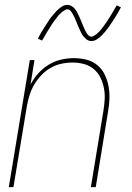

<svg xmlns="http://www.w3.org/2000/svg" viewBox="-20 -766 540 786"><path d="M16 0 102 -520H121L105 -420Q118 -445 137 -466Q156 -487 180 -501.5Q204 -516 230.5 -522Q257 -528 283 -528Q309 -528 334.5 -521.5Q360 -515 379 -499Q398 -483 409 -460Q420 -437 424.5 -412Q429 -387 428 -360.5Q427 -334 422 -307L372 0H352L403 -310Q407 -334 408.5 -358Q410 -382 405.5 -405Q401 -428 391 -448.5Q381 -469 363.5 -483.5Q346 -498 323.5 -504Q301 -510 277 -510Q254 -510 231 -505Q208 -500 187 -488Q166 -476 149 -458Q132 -440 120 -419.5Q108 -399 101 -376.5Q94 -354 90 -331L35 0ZM354 -598Q347 -598 341.5 -600.5Q336 -603 331.5 -607Q327 -611 323 -615.5Q319 -620 316 -625Q313 -630 310.5 -635.5Q308 -641 305.5 -646.5Q303 -652 300.5 -657.5Q298 -663 295.5 -669.5Q293 -676 290.5 -682Q288 -688 285.5 -693.5Q283 -699 280.5 -703.5Q278 -708 274.5 -714Q271 -720 266.5 -724Q262 -728 256 -728Q251 -728 249 -726.5Q247 -725 243 -723Q239 -721 234 -717Q229 -713 223.5 -707Q218 -701 216 -698.5Q214 -696 211.5 -692.5Q209 -689 206.5 -686Q204 -683 201.5 -679.5Q199 -676 196 -672Q193 -668 190.5 -663.5Q188 -659 185 -654.5Q182 -650 179 -645Q176 -640 172.5 -634.5Q169 -629 166 -623.5Q163 -618 159.5 -612Q156 -606 152 -600L135 -608Q141 -620 147 -630Q153 -640 158.5 -649Q164 -658 169.5 -666Q175 -674 179.5 -681.5Q184 -689 189 -695Q194 -701 198.5 -706.5Q203 -712 210.5 -720Q218 -728 226 -734Q234 -740 240.5 -743Q247 -746 256 -746Q262 -746 268 -743.5Q274 -741 278.5 -737.5Q283 -734 287 -729Q291 -724 294 -719Q297 -714 299.5 -708.5Q302 -703 304.5 -697.5Q307 -692 309.5 -686.5Q312 -681 314.5 -674.5Q317 -668 319.5 -662Q322 -656 324.5 -650.5Q327 -645 329 -640.5Q331 -636 335 -630Q339 -624 343.5 -620Q348 -616 354 -616Q359 -616 361 -617.5Q363 -619 367 -621Q371 -623 376 -627Q381 -631 386.5 -637Q392 -643 394 -645.5Q396 -648 398.5 -651.5Q401 -655 403.5 -658Q406 -661 408.5 -665Q411 -669 414 -672.5Q417 -676 419.5 -680.5Q422 -685 425 -689.5Q428 -694 431 -699Q434 -704 437.5 -709.5Q441 -715 444 -720.5Q447 -726 450.5 -732Q454 -738 458 -744L475 -736Q469 -724 463 -714Q457 -704 451.5 -695Q446 -686 440.5 -678Q435 -670 430 -662.5Q425 -655 420.5 -649Q416 -643 411.5 -637.5Q407 -632 399.5 -624Q392 -616 384 -610Q376 -604 369.5 -601Q363 -598 354 -598Z"/></svg>

Font: Iosevka SS04 Thin Oblique
Style: Regular
Weight: 100
Italic angle: -9°
Monospace: yes
Designer: Belleve Invis
Foundry: Belleve Invis
Version: Version 19.0.0; ttfautohint (v1.8.4)